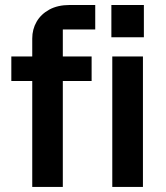

<svg xmlns="http://www.w3.org/2000/svg" viewBox="-20 -738 655 758"><path d="M228 0H107.3V-586Q107.3 -622.3 124.5 -652.2Q141.7 -682 174.8 -700.2Q208 -718.3 255.3 -718.3H356V-621.7H228ZM24.7 -418.3V-515H341.7V-418.3ZM544.3 -515V0H423.3V-515ZM419.7 -718.3H548V-591H419.7Z"/></svg>

Font: Asta Sans Light
Style: Regular
Weight: 300
Designer: 42dot
Version: Version 1.000